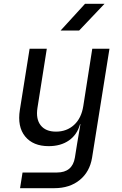

<svg xmlns="http://www.w3.org/2000/svg" viewBox="-20 -805 640 1005"><path d="M85 180 98 98H278Q359 98 372 20L384 -55L401 -155H399Q384 -100 341 -70Q298 -40 235 -40Q153 -40 111.5 -91Q70 -142 84 -230L135 -550H225L176 -240Q167 -182 193 -149Q219 -116 273 -116Q329 -116 367.5 -151Q406 -186 416 -250L463 -550H553L462 20Q450 94 397.5 137Q345 180 264 180ZM297 -645 425 -785H527L394 -645Z"/></svg>

Font: JetBrains Mono NL
Style: Italic
Weight: 400
Italic angle: -9°
Monospace: yes
Designer: Philipp Nurullin, Konstantin Bulenkov
Foundry: JetBrains
Version: Version 2.305; ttfautohint (v1.8.4.7-5d5b)